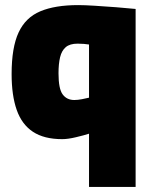

<svg xmlns="http://www.w3.org/2000/svg" viewBox="-20 -536 598 757"><path d="M331 201.1V-8.9Q310 -2.1 278.7 5.2Q247.5 12.6 225.2 12.6Q153.9 12.6 109.9 -16.4Q66 -45.4 45.9 -102.6Q25.8 -159.7 25.8 -244.1Q25.8 -348.8 53.3 -407.9Q80.7 -467 138.8 -491.4Q196.9 -515.9 288.2 -515.9Q314.2 -515.9 354.5 -513.3Q394.8 -510.8 438.1 -507.5Q481.3 -504.2 514.7 -500.7V201.1ZM273 -141.7Q286.2 -141.7 303.1 -144.9Q319.9 -148 331 -150.9V-360.5Q323.4 -361.9 310.9 -362.9Q298.3 -363.9 286 -363.9Q255.5 -363.9 239.3 -350.1Q223.1 -336.3 216.9 -310.3Q210.7 -284.3 210.7 -246.9Q210.7 -185.8 227.1 -163.8Q243.4 -141.7 273 -141.7Z"/></svg>

Font: Titillium Web SemiBold
Style: Regular
Weight: 600
Designer: Mohamed Gaber, Accademia di Belle Arti di Urbino
Foundry: Kief Type Foundry, Accademia di Belle Arti di Urbino
Version: Version 3.000; ttfautohint (v1.8.4)